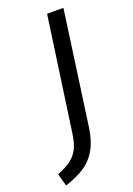

<svg xmlns="http://www.w3.org/2000/svg" viewBox="-199 -747 652 940"><g transform="rotate(-20 127.0 -277.0)"><path d="M177 -92Q167 -25 141.5 18.5Q116 62 76 88Q36 114 -25 134L-43 69Q5 50 32 28.5Q59 7 72.5 -23.5Q86 -54 92 -102L175 -688H260Z"/></g></svg>

Font: Fira Sans Book
Style: Italic
Weight: 350
Italic angle: -8°
Designer: bBox Type GmbH & Carrois Corporate GbR & Edenspiekermann AG
Foundry: bBox Type GmbH & Carrois Corporate GbR & Edenspiekermann AG
Version: Version 4.301